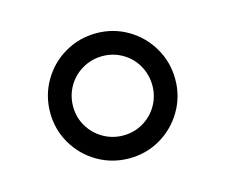

<svg xmlns="http://www.w3.org/2000/svg" viewBox="-57 -788 541 459"><g transform="rotate(-15 213.0 -559.0)"><path d="M57.6 -558.6Q57.6 -601.1 78.4 -636.7Q99.1 -672.4 134.8 -693.1Q170.4 -713.9 212.9 -713.9Q254.9 -713.9 290.3 -693.1Q325.7 -672.4 346.4 -636.7Q367.2 -601.1 367.2 -558.6Q367.2 -516.6 346.4 -481.2Q325.7 -445.8 290.3 -425Q254.9 -404.3 212.9 -404.3Q170.4 -404.3 134.8 -425Q99.1 -445.8 78.4 -481.2Q57.6 -516.6 57.6 -558.6ZM310.5 -558.6Q310.5 -585.4 297.6 -608.2Q284.7 -630.9 262.2 -644Q239.7 -657.2 212.9 -657.2Q186 -657.2 163.3 -644Q140.6 -630.9 127.4 -608.2Q114.3 -585.4 114.3 -558.6Q114.3 -532.2 127.4 -509.8Q140.6 -487.3 163.3 -474.1Q186 -460.9 212.9 -460.9Q239.7 -460.9 262.2 -474.1Q284.7 -487.3 297.6 -509.8Q310.5 -532.2 310.5 -558.6Z"/></g></svg>

Font: Pretendard GOV Light
Style: Regular
Weight: 300
Designer: Base glyphs from Inter by Rasmus Andersson; Hangeul glyphs from Noto Sans CJK(Source Han Sans) by Jang Soo-young and Kan
Foundry: Kil Hyung-jin
Version: Version 1.309